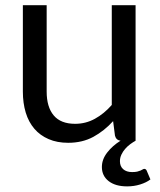

<svg xmlns="http://www.w3.org/2000/svg" viewBox="-20 -526 598 718"><path d="M542.5 145 528.5 112C527.8 110.3 526.8 108.8 525.2 107.5C523.8 106.2 521.8 105.5 519.5 105.5C517.8 105.5 515.9 106.2 513.8 107.5C511.6 108.8 508.8 110.2 505.5 111.8C502.2 113.2 498 114.6 493 115.8C488 116.9 481.7 117.5 474 117.5C460 117.5 448.9 113.9 440.8 106.8C432.6 99.6 428.5 89.7 428.5 77C428.5 68.3 430.3 60.1 434 52.2C437.7 44.4 442.3 37.2 448 30.8C453.7 24.2 460 18.4 467 13.2C474 8.1 480.8 3.7 487.5 0H487V-506.5H398V-133.5C378.7 -111.5 357.6 -94.2 334.8 -81.8C311.9 -69.2 287.3 -63 261 -63C225 -63 198.2 -73.5 180.8 -94.5C163.2 -115.5 154.5 -145.2 154.5 -183.5V-506.5H65.5V-183.5C65.5 -154.8 69.1 -128.7 76.2 -105C83.4 -81.3 94.2 -61.2 108.5 -44.5C122.8 -27.8 140.6 -14.9 161.8 -5.8C182.9 3.4 207.3 8 235 8C270.3 8 301.7 0.6 329 -14.2C356.3 -29.1 381 -48.7 403 -73L410 -18.5C413 -7.2 420 -1 431 0C410.7 12.7 393.9 27.5 380.8 44.5C367.6 61.5 361 79.5 361 98.5C361 120.5 369.4 138.1 386.2 151.2C403.1 164.4 426.2 171 455.5 171C472.5 171 488.8 168.6 504.2 163.8C519.8 158.9 532.5 152.7 542.5 145Z"/></svg>

Font: LatoLatin
Style: Regular
Weight: 400
Designer: Lukasz Dziedzic with Adam Twardoch and Botio Nikoltchev
Foundry: tyPoland Lukasz Dziedzic
Version: Version 2.015; 2015-08-06; http://www.latofonts.com/